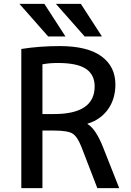

<svg xmlns="http://www.w3.org/2000/svg" viewBox="-20 -980 683 1000"><path d="M211 -960 321 -790H231L81 -960ZM401 -960 511 -790H421L271 -960ZM201 -300V0H91V-725Q186 -740 291 -740Q435 -740 508 -687Q581 -634 581 -540Q581 -464 542 -410Q503 -356 436 -336V-334Q479 -308 516 -215L601 0H487L404 -215Q383 -269 357.5 -284.5Q332 -300 261 -300ZM201 -386H261Q473 -386 473 -530Q473 -591 427.5 -621.5Q382 -652 281 -652Q236 -652 201 -645Z"/></svg>

Font: Mplus 1p Medium
Style: Regular
Weight: 500
Version: Version 1.061